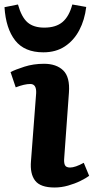

<svg xmlns="http://www.w3.org/2000/svg" viewBox="-43 -821 418 855"><path d="M118 -406Q120 -447 92 -447Q66 -447 27 -432L4 -500Q25 -511 65.5 -524Q106 -537 153 -537Q208 -537 238.5 -507.5Q269 -478 264 -409L243 -118Q241 -97 246 -86Q251 -75 269 -75Q292 -75 330 -96L354 -38Q339 -27 314.5 -15Q290 -3 260 5.5Q230 14 200 14Q137 14 113.5 -16.5Q90 -47 95 -104ZM150 -588Q66 -588 24.5 -641Q-17 -694 -23 -789L37 -801Q53 -744 80 -721Q107 -698 154 -698Q206 -698 235.5 -723Q265 -748 279 -801L341 -790Q334 -732 310 -686.5Q286 -641 246 -614.5Q206 -588 150 -588Z"/></svg>

Font: Literata 7pt
Style: Bold Italic
Weight: 700
Italic angle: -2°
Designer: Latin by Veronika Burian and Jose Scaglione. Greek by Irene Vlachou. Cyrillic by Vera Evstafieva
Foundry: TypeTogether
Version: Version 3.002